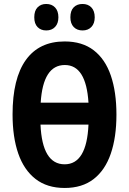

<svg xmlns="http://www.w3.org/2000/svg" viewBox="-20 -933 648 963"><path d="M564 -357.9Q564 -244.6 535.6 -162.1Q507.3 -79.6 449.7 -34.9Q392.1 9.8 304.2 9.8Q216.3 9.8 158.2 -35.4Q100.1 -80.6 71.5 -163.1Q43 -245.6 43 -358.9Q43 -539.1 109.6 -632.1Q176.3 -725.1 304.2 -725.1Q392.6 -725.1 450.2 -680.7Q507.8 -636.2 535.9 -554Q564 -471.7 564 -357.9ZM305.2 -606.9Q195.8 -606.9 184.1 -418H423.8Q412.1 -606.9 305.2 -606.9ZM304.2 -108.9Q415 -108.9 423.8 -308.1H183.1Q191.9 -108.9 304.2 -108.9ZM151.9 -846.2Q151.9 -879.4 168.5 -896.2Q185.1 -913.1 211.9 -913.1Q239.7 -913.1 256.3 -895.5Q272.9 -877.9 272.9 -846.2Q272.9 -815.4 256.3 -797.9Q239.7 -780.3 211.9 -780.3Q185.1 -780.3 168.5 -797.1Q151.9 -814 151.9 -846.2ZM333 -846.2Q333 -879.4 349.6 -896.2Q366.2 -913.1 394 -913.1Q421.9 -913.1 438.5 -895.5Q455.1 -877.9 455.1 -846.2Q455.1 -815.4 438.5 -797.9Q421.9 -780.3 394 -780.3Q366.2 -780.3 349.6 -797.6Q333 -814.9 333 -846.2Z"/></svg>

Font: Open Sans Condensed
Style: Bold
Weight: 700
Width: 3
Designer: Monotype Design Team
Foundry: Monotype Imaging Inc.
Version: Version 3.003; ttfautohint (v1.8.4)